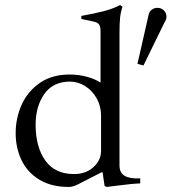

<svg xmlns="http://www.w3.org/2000/svg" viewBox="-20 -732 687 760"><path d="M42 -205Q42 -265 66 -318Q90 -371 138 -404Q186 -437 256 -437Q292 -437 324.5 -428Q357 -419 378 -405V-606Q378 -626 372.5 -634.5Q367 -643 353 -646L302 -657V-669Q357 -679 391.5 -688Q426 -697 456 -712L465 -705Q458 -686 455.5 -663.5Q453 -641 453 -605V-77Q453 -48 473.5 -36Q494 -24 535 -26V-6Q504 -5 442 3L402 8L394 4L386 -50H382L290 -3Q270 8 252 8Q183 8 135.5 -21Q88 -50 65 -98.5Q42 -147 42 -205ZM380 -135V-275Q380 -311 363 -342Q346 -373 317.5 -391Q289 -409 257 -409Q190 -409 155.5 -360Q121 -311 121 -238Q121 -151 159 -97Q197 -43 273 -43Q320 -43 350 -70.5Q380 -98 380 -135ZM524 -479 568 -672Q570 -685 580 -693Q590 -701 603 -701Q619 -701 629 -690.5Q639 -680 639 -666Q639 -655 631 -643L548 -473Z"/></svg>

Font: Ibarra Real Nova
Style: Regular
Weight: 400
Designer: Jose Maria Ribagorda & Octavio Pardo
Foundry: Jose Maria Ribagorda
Version: Version 1.014